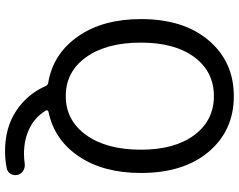

<svg xmlns="http://www.w3.org/2000/svg" viewBox="-115 -670 971 781"><g transform="rotate(90 370.5 -279.5)"><path d="M153.3 -367.2Q153.3 -227.5 212.4 -144.5Q271.5 -61.5 371.1 -61.5Q469.7 -61.5 529.3 -144.5Q588.9 -227.5 588.9 -367.2Q588.9 -504.9 529.3 -584.5Q469.7 -664.1 371.1 -664.1Q271.5 -664.1 212.4 -584.5Q153.3 -504.9 153.3 -367.2ZM645.5 105.5Q661.1 103.5 674.3 111.3Q687.5 119.1 691.4 133.8Q692.4 138.7 692.4 143.6Q692.4 153.3 687.5 162.1Q679.7 175.8 664.1 178.7Q630.9 185.5 594.7 185.5Q500 185.5 431.6 140.6Q363.3 95.7 330.1 20.5Q326.2 11.7 316.4 9.8Q199.2 -9.8 128.4 -110.8Q57.6 -211.9 57.6 -367.2Q57.6 -541 144.5 -643.1Q231.4 -745.1 371.1 -745.1Q510.7 -745.1 597.2 -643.1Q683.6 -541 683.6 -367.2Q683.6 -214.8 616.2 -114.7Q548.8 -14.6 434.6 8.8Q430.7 9.8 429.2 12.7Q427.7 15.6 429.7 19.5Q455.1 62.5 501 85.4Q546.9 108.4 605.5 108.4Q626 108.4 645.5 105.5Z"/></g></svg>

Font: Gen Jyuu GothicX Regular
Style: Regular
Weight: 400
Designer: [Source Han Sans]
Ryoko NISHIZUKA  (kana & ideographs); Paul D. Hunt (Latin, Greek & Cyrillic); Wenlong ZHANG  (bopomofo
Version: Version 1.002.20150607